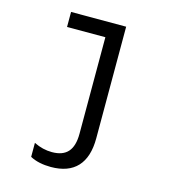

<svg xmlns="http://www.w3.org/2000/svg" viewBox="-111 -629 823 929"><g transform="rotate(15 300.0 -165.0)"><path d="M406 19V-540H130V-464.8H322V19Q322 80.2 295.9 109.7Q269.8 139.2 215.6 139.2Q192.8 139.2 170.2 133.8Q147.6 128.4 125 117.2V187.2Q146.2 198.8 172.7 204.4Q199.2 210 229 210Q316.4 210 361.2 161.8Q406 113.6 406 19Z"/></g></svg>

Font: CommitMonoV142 ExtLt
Style: Regular
Weight: 200
Monospace: yes
Designer: Eigil Nikolajsen
Foundry: Eigil Nikolajsen
Version: Version 1.142